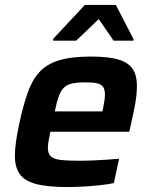

<svg xmlns="http://www.w3.org/2000/svg" viewBox="-20 -746 615 774"><path d="M252 8Q171 8 124.5 -4.5Q78 -17 59 -45Q40 -73 40 -117Q40 -144 45 -178.5Q50 -213 59 -254Q74 -322 91.5 -372Q109 -422 138 -454.5Q167 -487 217 -502.5Q267 -518 346 -518Q419 -518 459 -505.5Q499 -493 515.5 -467Q532 -441 532 -401Q532 -382 529.5 -358.5Q527 -335 521.5 -309Q516 -283 510 -254L501 -215H183Q179 -195 176 -178.5Q173 -162 173 -150Q173 -128 184 -116.5Q195 -105 223 -101.5Q251 -98 302 -98Q324 -98 351 -99Q378 -100 406.5 -102Q435 -104 460 -106L439 -8Q416 -3 384 0.5Q352 4 317.5 6Q283 8 252 8ZM201 -297H393L395 -307Q399 -326 401 -340Q403 -354 403 -365Q403 -386 395 -396.5Q387 -407 370 -410.5Q353 -414 325 -414Q292 -414 271 -409.5Q250 -405 237.5 -392.5Q225 -380 216.5 -356.5Q208 -333 201 -297ZM194 -582V-589L322 -726H447L518 -589V-582H438L378 -669L287 -582Z"/></svg>

Font: Saira Thin SemiBold
Style: Italic
Weight: 600
Italic angle: -12°
Version: Version 1.101